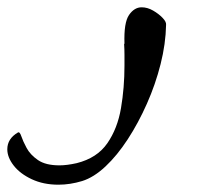

<svg xmlns="http://www.w3.org/2000/svg" viewBox="-255 -290 555 526"><path d="M-95 216Q-136 216 -168 201Q-200 186 -217.5 163.5Q-235 141 -235 119Q-235 90 -206 73Q-201 70 -196.5 83.5Q-192 97 -182 115.5Q-172 134 -151 148.5Q-130 163 -92 163Q-72 163 -45 157Q11 143 39 102.5Q67 62 76.5 6Q86 -50 86 -110Q86 -125 86 -140Q86 -155 85 -170H86Q84 -228 98.5 -249Q113 -270 133 -270Q149 -270 164.5 -261Q180 -252 190.5 -241Q201 -230 200 -222Q199 -170 185 -114.5Q171 -59 147.5 -6Q124 47 95 91.5Q66 136 34 166Q2 196 -30 206Q-63 216 -95 216Z"/></svg>

Font: Grechen Fuemen
Style: Regular
Weight: 400
Designer: Robert E. Leuschke
Foundry: Robert E. Leuschke
Version: Version 1.010; ttfautohint (v1.8.3)